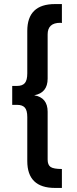

<svg xmlns="http://www.w3.org/2000/svg" viewBox="-20 -777 376 943"><path d="M276 -665Q214 -665 214 -608V-391Q214 -321 148 -309Q214 -298 214 -228V7Q214 33 228.5 43Q243 53 284 53V146H250Q114 146 114 14V-202Q114 -235 102 -248.5Q90 -262 64 -262H40V-355H64Q90 -355 102 -369Q114 -383 114 -417V-625Q114 -757 250 -757H284V-664Q281 -665 276 -665Z"/></svg>

Font: Montserrat_am3
Style: Regular
Weight: 400
Designer: Julieta Ulanovsky
Foundry: Julieta Ulanovsky, Armenina letters added by Vahan Hovhannisyan
Version: Version 2.001